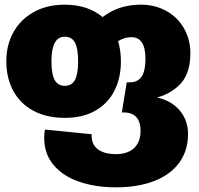

<svg xmlns="http://www.w3.org/2000/svg" viewBox="-20 -574 851 821"><path d="M784 -1Q784 70 746.5 121.5Q709 173 639.5 200Q570 227 476 227Q388 227 318.5 203Q249 179 209 131.5Q169 84 169 16Q169 -2 172 -20L372 0V8Q372 45 399.5 65Q427 85 476 85Q526 85 553.5 59Q581 33 581 -14Q581 -53 563 -73Q545 -93 511 -93H501L522 -222H534Q570 -222 586 -247Q602 -272 602 -323Q602 -415 542 -415Q512 -415 485 -398Q497 -359 497 -311Q497 -242 470 -187.5Q443 -133 389 -101.5Q335 -70 257 -70Q180 -70 123.5 -100Q67 -130 37 -185Q7 -240 7 -313Q7 -381 37 -435.5Q67 -490 123.5 -522Q180 -554 257 -554Q355 -554 419 -501Q487 -554 582 -554Q644 -554 692.5 -526.5Q741 -499 767.5 -451.5Q794 -404 794 -347Q794 -265 756 -220.5Q718 -176 652 -157Q714 -143 749 -101Q784 -59 784 -1ZM314 -311Q314 -367 300.5 -392Q287 -417 257 -417Q200 -417 200 -313Q200 -256 214 -231.5Q228 -207 257 -207Q287 -207 300.5 -232Q314 -257 314 -311Z"/></svg>

Font: FiraGO Heavy
Style: Regular
Weight: 900
Designer: bBox Type
Foundry: bBox Type GmbH
Version: Version 1.001